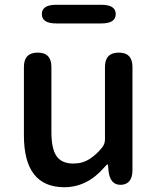

<svg xmlns="http://www.w3.org/2000/svg" viewBox="-20 -770 660 803"><path d="M249 13Q80 13 80 -204V-490Q80 -550 138 -550Q195 -550 195 -490V-218Q195 -148 216.5 -117Q238 -86 287 -86Q325 -86 354.5 -105Q384 -124 407 -153Q419 -168 419 -187V-490Q419 -550 477 -550Q534 -550 534 -490V-59Q534 0 487 3Q441 5 434 -54L432 -76Q431 -83 429.5 -83Q428 -83 417 -71Q345 13 249 13ZM215 -672Q155 -672 155 -711Q155 -750 215 -750H404Q464 -750 464 -711Q464 -672 404 -672Z"/></svg>

Font: Resource Han Rounded CN Medium
Style: Regular
Weight: 500
Designer: Cyano Hao (round all glyphs); Ryoko NISHIZUKA 西塚涼子 (kana, bopomofo & ideographs); Paul D. Hunt (Latin, Greek & Cyrillic)
Foundry: Cyano Hao
Version: 0.990